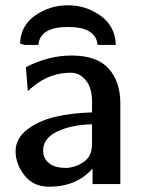

<svg xmlns="http://www.w3.org/2000/svg" viewBox="-20 -696 548 726"><path d="M56 -531Q58 -599 113 -637.5Q168 -676 237 -676Q306 -676 361 -636Q416 -596 418 -526H349Q343 -594 237 -594Q131 -594 125 -526H74ZM328 -271V-312Q328 -364 304.5 -392.5Q281 -421 248 -421Q170 -421 108 -371L85 -352L78 -442Q162 -486 251 -486Q347 -486 391 -436.5Q435 -387 435 -306V0H330V-59Q270 10 166 10Q106 10 72.5 -33Q39 -76 39 -124Q39 -172 82 -205.5Q125 -239 188 -254Q251 -269 328 -271ZM143 -126Q143 -101 160.5 -83.5Q178 -66 205 -63Q214 -61 233 -61Q269 -64 298.5 -85Q328 -106 328 -151V-226Q249 -224 196 -198.5Q143 -173 143 -126Z"/></svg>

Font: Coval
Style: Medium
Weight: 500
Foundry: Context Ltd
Version: Version 001.000